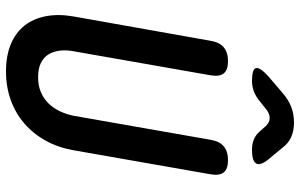

<svg xmlns="http://www.w3.org/2000/svg" viewBox="-200 -790 1000 640"><g transform="rotate(90 300.0 -470.0)"><path d="M116 -672Q121 -702 138 -716Q155 -730 184 -730Q213 -730 224.5 -716Q236 -702 231 -672L151 -216Q146 -190 149 -168Q152 -146 162 -130.5Q172 -115 190.5 -106Q209 -97 237 -97Q265 -97 286.5 -106Q308 -115 324 -131Q340 -147 350.5 -169Q361 -191 366 -216L446 -672Q451 -702 468 -716Q485 -730 514 -730Q543 -730 554.5 -716Q566 -702 561 -672L481 -216Q472 -164 449 -122.5Q426 -81 392 -51.5Q358 -22 314 -6Q270 10 218 10Q166 10 127.5 -6Q89 -22 65.5 -51.5Q42 -81 34 -123Q26 -165 35 -216ZM250 -810Q210 -810 207 -823.5Q204 -837 235 -865L290 -912Q313 -932 337 -941Q361 -950 388 -950Q415 -950 436 -941Q457 -932 472 -912L511 -865Q533 -838 525 -824Q517 -810 479 -810Q459 -810 444 -816.5Q429 -823 418 -836L402 -854Q389 -869 373 -869Q357 -869 339 -853L320 -838Q304 -824 286.5 -817Q269 -810 250 -810Z"/></g></svg>

Font: Maple Mono SemiBold
Style: Italic
Weight: 600
Italic angle: -10°
Monospace: yes
Designer: subframe7536
Version: Version 7.000